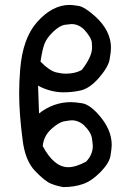

<svg xmlns="http://www.w3.org/2000/svg" viewBox="-20 -770 540 782"><path d="M238 -8Q213 -12 188.5 -21.5Q164 -31 123 -73.5Q82 -116 72 -201Q58 -307 58 -390Q58 -436 62 -485Q72 -614 131 -680Q193 -750 264 -750Q274 -750 299.5 -746Q325 -742 368 -703Q432 -645 432 -575Q432 -559 426.5 -528Q421 -497 383 -453Q345 -409 306 -401Q273 -394 239 -394Q186 -394 135 -421L139 -308Q198 -354 269 -354Q285 -354 314 -349.5Q343 -345 378 -307Q435 -245 435 -180Q435 -165 430 -135.5Q425 -106 389.5 -69.5Q354 -33 318 -20.5Q282 -8 238 -8ZM258 -89Q289 -89 331 -112Q358 -140 358 -176Q358 -182 354.5 -206.5Q351 -231 323 -259Q300 -280 272 -280Q265 -280 242 -276Q219 -272 188.5 -244Q158 -216 154 -175Q200 -89 258 -89ZM249 -470Q286 -470 313 -485Q355 -539 355 -576Q355 -577 354 -596Q353 -615 326 -646Q302 -672 271 -672Q266 -672 244.5 -669Q223 -666 196.5 -640.5Q170 -615 161 -591Q152 -567 145 -519Q182 -481 210 -475Q230 -470 249 -470Z"/></svg>

Font: Xiaolai SC
Style: Regular
Weight: 400
Designer: Nozomi Seto 瀬戸のぞみ
Version: Version 3.11;December 4, 2020;FontCreator 13.0.0.2613 64-bit